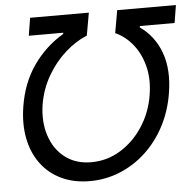

<svg xmlns="http://www.w3.org/2000/svg" viewBox="-52 -781 859 843"><g transform="rotate(-5 377.0 -359.5)"><path d="M47.9 -343.8Q64.9 -447.3 118.2 -522.5Q171.4 -597.7 249 -643.6L251 -649.4H98.6L111.3 -727.5H370.1L352.5 -627.9Q303.2 -607.9 257.1 -566.9Q210.9 -525.9 177.7 -469Q144.5 -412.1 132.8 -343.8Q121.1 -268.1 141.4 -206.3Q161.6 -144.5 208.7 -108.4Q255.9 -72.3 324.2 -72.3Q393.6 -72.3 452.6 -108.4Q511.7 -144.5 552 -206.3Q592.3 -268.1 604.5 -343.8Q615.7 -412.1 601.6 -469Q587.4 -525.9 554.7 -566.9Q522 -607.9 477.5 -627.9L495.1 -727.5H753.9L741.2 -649.4H588.9L586.9 -643.6Q650.9 -599.1 678.7 -523.2Q706.5 -447.3 689.5 -343.8Q676.8 -266.1 642.6 -201.2Q608.4 -136.2 557.6 -89.1Q506.8 -42 443.8 -16.1Q380.9 9.8 310.5 9.8Q240.2 9.8 185.8 -16.1Q131.3 -42 96.2 -89.1Q61 -136.2 48.1 -201.2Q35.2 -266.1 47.9 -343.8Z"/></g></svg>

Font: Inter Tight
Style: Italic
Weight: 400
Italic angle: -9.39999°
Designer: Rasmus Andersson
Foundry: rsms
Version: Version 3.002